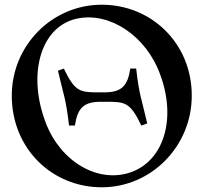

<svg xmlns="http://www.w3.org/2000/svg" viewBox="-20 -780 864 815"><path d="M580 -247 605 -256C582 -357 571 -374 558 -489H533C522 -414 495 -388 423 -388H398C319 -388 298 -391 251 -489L226 -480C249 -379 260 -362 273 -247H298C309 -322 336 -348 408 -348H433C512 -348 533 -345 580 -247ZM412 15C622 15 794 -159 794 -374C794 -597 622 -760 412 -760C201 -760 30 -587 30 -374C30 -149 201 15 412 15ZM536 -49C397 0 238 -93 175 -257C99 -453 146 -645 282 -694C416 -740 577 -651 648 -493C734 -298 685 -102 536 -49Z"/></svg>

Font: Basteleur Moonlight
Style: Regular
Weight: 300
Designer: Keussel
Foundry: Keussel Studio
Version: Version 1.300;Glyphs 3.2 (3192)